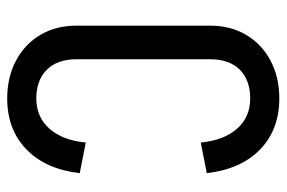

<svg xmlns="http://www.w3.org/2000/svg" viewBox="-148 -612 777 520"><g transform="rotate(90 240.0 -352.5)"><path d="M50 -171.2V-533.8H141V-171.2ZM50 -533.5Q50 -589 75 -631.2Q100 -673.5 144.8 -697.2Q189.5 -721 247.5 -721V-642.2Q197.5 -642.2 169.2 -613.9Q141 -585.5 141 -533.5ZM50 -171.5H141Q141 -120.2 169.2 -91.5Q197.5 -62.8 247.5 -62.8V16Q189.5 16 144.8 -7.8Q100 -31.5 75 -73.8Q50 -116 50 -171.5ZM366.5 -508.2Q360.5 -571 329 -606.6Q297.5 -642.2 246.5 -642.2V-721Q331.5 -721 385.1 -669.1Q438.8 -617.2 449.5 -524.5ZM366.5 -196.8 449.5 -180.5Q438.8 -88 385.1 -36Q331.5 16 246.5 16V-62.8Q297.5 -62.8 329 -98.4Q360.5 -134 366.5 -196.8Z"/></g></svg>

Font: Akshar Light
Style: Regular
Weight: 300
Designer: Tall Chai
Foundry: Tall Chai
Version: Version 1.100